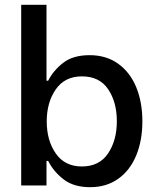

<svg xmlns="http://www.w3.org/2000/svg" viewBox="-20 -770 657 797"><path d="M68 -750H173V-435H180Q201 -477 242 -509Q283 -541 352 -541Q421 -541 470.5 -505.5Q520 -470 545.5 -408Q571 -346 571 -266Q571 -187 545.5 -125Q520 -63 471 -28Q422 7 354 7Q286 7 244 -25.5Q202 -58 180 -102H173V0H68ZM174 -266Q174 -187 211.5 -133Q249 -79 320 -79Q392 -79 428.5 -133Q465 -187 465 -267Q465 -346 429 -399.5Q393 -453 320 -453Q249 -453 211.5 -399Q174 -345 174 -266Z"/></svg>

Font: Lopes Sans Medium
Style: Regular
Weight: 500
Designer: Gabriel Lam, Diego Maldonado
Foundry: TypeRant, Foresti Design
Version: Version 4.000